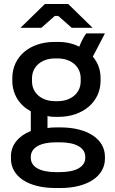

<svg xmlns="http://www.w3.org/2000/svg" viewBox="-20 -739 577 966"><path d="M446 -599 323 -719H206L83 -599H188L256 -659H273L341 -599ZM42 -333C42 -265 77 -210 135 -179V-80C73 -55 35 -10 35 48V59C35 150 124 207 259 207H284C418 207 508 149 508 59V50C508 -40 419 -98 284 -98H263C247 -98 233 -97 219 -95V-155C231 -152 244 -151 258 -151H273C397 -151 486 -226 486 -333V-346C486 -388 472 -425 447 -454L508 -571H414C399 -551 388 -528 379 -504C350 -519 314 -528 274 -528H254C129 -528 42 -453 42 -346ZM141 -345C141 -405 190 -445 257 -445H270C338 -445 386 -404 386 -345V-330C386 -271 338 -230 270 -230H257C190 -230 141 -270 141 -330ZM135 50C135 5 181 -23 262 -23H281C363 -23 409 5 409 50V55C409 99 364 127 281 127H262C180 127 135 100 135 55Z"/></svg>

Font: Fixel Text Medium
Style: Regular
Weight: 500
Width: 4
Designer: AlfaBravo + MacPaw
Foundry: Kyrylo Tkachov, Marchela Mozhyna, Serhii Makarenko, Maria Weinstein, Zakhar Kryvoshyya
Version: Version 1.211